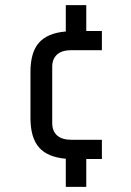

<svg xmlns="http://www.w3.org/2000/svg" viewBox="-20 -620 510 750"><path d="M237 0Q166 -6 132.5 -44Q99 -82 99 -159V-339Q99 -416 132.5 -453.5Q166 -491 237 -497V-600H317V-499H378V-424H259Q222 -424 203 -407Q184 -390 184 -359V-139Q184 -108 203 -91Q222 -74 259 -74H378V1H317V110H237Z"/></svg>

Font: Share Tech
Style: Regular
Weight: 400
Designer: Ralph du Carrois
Foundry: Carrois Type Design
Version: Version 1.100